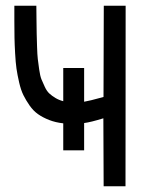

<svg xmlns="http://www.w3.org/2000/svg" viewBox="-20 -653 558 673"><path d="M420.4 -632.8Q420.4 -527.3 420.2 -316.4Q419.9 -105.5 419.9 0H343.3L342.3 -238.3Q297.9 -224.6 274.9 -221.7V-126H201.7V-220.7Q174.8 -223.6 152.3 -232.4Q129.9 -241.2 113.3 -252.9Q96.7 -264.6 83.7 -283.2Q70.8 -301.8 62 -319.6Q53.2 -337.4 47.1 -364Q41 -390.6 37.8 -412.4Q34.7 -434.1 33 -466.1Q31.2 -498 30.8 -521.2Q30.3 -544.4 30.3 -579.6V-622.1V-632.8H107.4Q107.4 -616.7 107.9 -585.4Q108.4 -551.3 108.6 -534.7Q108.9 -518.1 109.9 -489.3Q110.8 -460.4 112.5 -446Q114.3 -431.6 117.4 -409.2Q120.6 -386.7 125.2 -375.2Q129.9 -363.8 137 -348.6Q144 -333.5 153.1 -325.2Q162.1 -316.9 174.3 -309.6Q186.5 -302.2 201.7 -298.3V-414.6H274.9V-296.4Q291 -298.8 342.8 -313L343.8 -632.8Z"/></svg>

Font: Fantasque Sans Mono
Style: Regular
Weight: 400
Monospace: yes
Designer: Jany Belluz
Version: Version 1.8.0 ; ttfautohint (v1.8.2)